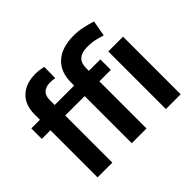

<svg xmlns="http://www.w3.org/2000/svg" viewBox="-162 -1003 1245 1245"><g transform="rotate(-45 460.5 -380.0)"><path d="M230.3 0H94.8V-576.4Q94.8 -665.6 146.2 -712.9Q197.7 -760.3 285.7 -760.3Q304.9 -760.3 322.7 -757.7Q340.4 -755.2 357.3 -751L355.7 -648.8Q346.3 -651.3 335.5 -652.2Q324.8 -653.2 311.5 -653.2Q272.8 -653.2 251.5 -633.4Q230.3 -613.7 230.3 -576.4ZM338.7 -528.3V-432H15.7V-528.3ZM543.5 0H408.3V-554.9Q408.3 -654.9 468 -707.6Q527.7 -760.3 635.2 -760.3Q676.1 -760.3 714.5 -752.1Q752.8 -744 793.8 -731.3L774 -622.9Q747.7 -631.2 716.8 -638.5Q686 -645.8 643.8 -645.8Q593.8 -645.8 568.7 -622.8Q543.5 -599.7 543.5 -554.9ZM648.7 -528.3V-432H328.9V-528.3ZM856.9 -528.3V0H721.5V-528.3Z"/></g></svg>

Font: Vazirmatn
Style: Regular
Weight: 400
Designer: Saber Rastikerdar
Foundry: Saber Rastikerdar
Version: Version 33.003;September 2, 2022;FontCreator 14.0.0.2862 64-